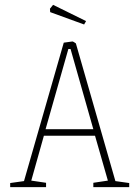

<svg xmlns="http://www.w3.org/2000/svg" viewBox="-20 -772 578 792"><path d="M22 -17 79 -25 243 -596 279 -601Q282 -601 293 -593L456 -25L513 -17V0H365V-18L425 -27L372 -212H161L109 -27L170 -18V0H22ZM365 -239 271 -570H262L168 -239ZM187 -722 186 -736 199 -752 335 -685 327 -671Z"/></svg>

Font: Grenze Thin
Style: Regular
Weight: 250
Designer: Renata Polastri
Foundry: Omnibus-Type
Version: Version 1.002; ttfautohint (v1.8)